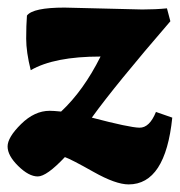

<svg xmlns="http://www.w3.org/2000/svg" viewBox="-20 -460 474 506"><path d="M150 -440 355 -435Q390 -435 420 -438L429 -404Q284 -236 222 -150Q321 -124 347.5 -123.5Q374 -123 391 -165L434 -150Q416 26 319 26Q285 26 226.5 -7Q168 -40 151 -46Q103 5 79.5 5Q56 5 28 -22.5Q0 -50 0 -74Q0 -98 35.5 -133Q71 -168 111 -168Q121 -168 141 -166Q200 -221 245 -311Q123 -311 61 -275Q49 -323 49 -358Q49 -393 51 -419Q67 -440 150 -440Z"/></svg>

Font: Oleo Script Swash Caps
Style: Bold
Weight: 700
Designer: Soytutype
Foundry: Soytutype
Version: Version 1.002